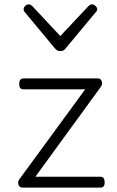

<svg xmlns="http://www.w3.org/2000/svg" viewBox="-20 -859 535 879"><path d="M86 0Q68 0 64.5 -13.5Q61 -27 67 -36L370 -450H88Q78 -450 73 -455.5Q68 -461 68 -475Q68 -488 73 -494Q78 -500 88 -500H427Q437 -500 442 -494Q447 -488 447.5 -479.5Q448 -471 442 -462L142 -50H439Q449 -50 454 -44Q459 -38 459 -23Q459 -11 454 -5.5Q449 0 439 0ZM401 -839Q409 -839 417 -832Q425 -825 425 -816Q425 -814 424 -810.5Q423 -807 419 -804L281 -638Q277 -632 271 -628.5Q265 -625 256 -625Q247 -625 241.5 -628.5Q236 -632 231 -638L93 -804Q90 -807 89 -810.5Q88 -814 88 -816Q88 -825 95.5 -832Q103 -839 111 -839Q116 -839 120 -837Q124 -835 128 -831L256 -694L385 -831Q389 -835 392.5 -837Q396 -839 401 -839Z"/></svg>

Font: Playwrite FR Moderne ExtraLight
Style: Regular
Weight: 250
Version: Version 1.002